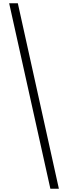

<svg xmlns="http://www.w3.org/2000/svg" viewBox="-20 -886 417 1174"><path d="M89 -866H36L288 268H340Z"/></svg>

Font: Noto Sans Telugu UI Condensed Light
Style: Regular
Weight: 300
Width: 3
Designer: Jelle Bosma - Monotype Design Team
Foundry: Monotype Imaging Inc.
Version: Version 2.005